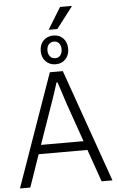

<svg xmlns="http://www.w3.org/2000/svg" viewBox="-67 -1120 710 1164"><g transform="rotate(-5 287.5 -537.5)"><path d="M6 0 248 -686H327L569 0H503L434 -197H137L69 0ZM156 -252H415L332 -489Q329 -499 324 -514Q319 -529 313 -548Q307 -567 300.5 -586Q294 -605 289 -621H283Q277 -603 269.5 -579.5Q262 -556 254 -532Q246 -508 239 -489ZM288 -731Q251 -731 227.5 -755.5Q204 -780 204 -818Q204 -858 227.5 -882Q251 -906 288 -906Q325 -906 348 -882Q371 -858 371 -818Q371 -780 348 -755.5Q325 -731 288 -731ZM288 -768Q308 -768 319.5 -782Q331 -796 331 -819Q331 -842 319.5 -855.5Q308 -869 288 -869Q269 -869 257 -855.5Q245 -842 245 -818Q245 -796 257 -782Q269 -768 288 -768ZM263 -943 344 -1075H414L415 -1072L316 -943Z"/></g></svg>

Font: Archivo SemiCondensed ExtraLight
Style: Regular
Weight: 250
Width: 4
Designer: Hector Gatti
Foundry: Omnibus-Type
Version: Version 2.001